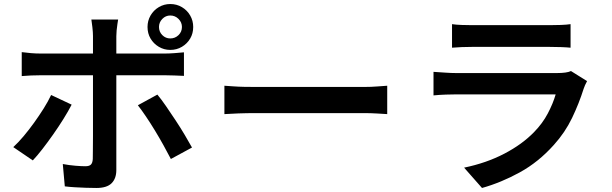

<svg xmlns="http://www.w3.org/2000/svg" viewBox="-20 -881 3040 954"><path d="M770 -747Q770 -723 786.5 -706.5Q803 -690 826 -690Q850 -690 867 -706.5Q884 -723 884 -747Q884 -770 867 -787Q850 -804 826 -804Q803 -804 786.5 -787Q770 -770 770 -747ZM713 -747Q713 -778 728 -804Q743 -830 769 -845.5Q795 -861 826 -861Q858 -861 884 -845.5Q910 -830 925 -804Q940 -778 940 -747Q940 -715 925 -689.5Q910 -664 884 -648.5Q858 -633 826 -633Q795 -633 769 -648.5Q743 -664 728 -689.5Q713 -715 713 -747ZM567 -784Q566 -777 563.5 -762Q561 -747 559.5 -730Q558 -713 558 -701Q558 -673 558 -637.5Q558 -602 558 -567Q558 -532 558 -504Q558 -484 558 -447.5Q558 -411 558 -365Q558 -319 558 -270Q558 -221 558 -175Q558 -129 558 -93Q558 -57 558 -36Q558 6 534.5 29.5Q511 53 459 53Q434 53 406.5 52Q379 51 352.5 49.5Q326 48 302 45L292 -66Q324 -60 354.5 -57.5Q385 -55 404 -55Q424 -55 432 -63.5Q440 -72 441 -91Q441 -102 441.5 -132.5Q442 -163 442 -205.5Q442 -248 442 -295.5Q442 -343 442 -386Q442 -429 442 -460.5Q442 -492 442 -504Q442 -522 442 -557.5Q442 -593 442 -633Q442 -673 442 -702Q442 -720 439 -746Q436 -772 434 -784ZM88 -622Q110 -619 134 -617Q158 -615 181 -615Q194 -615 230.5 -615Q267 -615 318 -615Q369 -615 428.5 -615Q488 -615 547.5 -615Q607 -615 659 -615Q711 -615 748 -615Q785 -615 800 -615Q820 -615 847 -617Q874 -619 894 -621V-504Q872 -505 846.5 -506Q821 -507 801 -507Q786 -507 749 -507Q712 -507 660 -507Q608 -507 549 -507Q490 -507 431 -507Q372 -507 320 -507Q268 -507 231.5 -507Q195 -507 181 -507Q159 -507 134 -506Q109 -505 88 -503ZM336 -361Q319 -328 295 -289.5Q271 -251 243.5 -212Q216 -173 190 -139.5Q164 -106 143 -84L46 -150Q71 -173 97.5 -204.5Q124 -236 149.5 -271.5Q175 -307 197 -342Q219 -377 234 -409ZM762 -411Q782 -387 805 -353.5Q828 -320 852.5 -283Q877 -246 898 -210.5Q919 -175 934 -148L829 -91Q813 -122 792.5 -159Q772 -196 749.5 -233Q727 -270 705 -302.5Q683 -335 665 -358Z M1095 -455Q1112 -454 1138.5 -452Q1165 -450 1194 -449.5Q1223 -449 1249 -449Q1272 -449 1308 -449Q1344 -449 1388 -449Q1432 -449 1479.5 -449Q1527 -449 1574.5 -449Q1622 -449 1664 -449Q1706 -449 1738.5 -449Q1771 -449 1790 -449Q1826 -449 1855.5 -451.5Q1885 -454 1904 -455V-314Q1887 -315 1854.5 -317Q1822 -319 1790 -319Q1772 -319 1739 -319Q1706 -319 1663.5 -319Q1621 -319 1574 -319Q1527 -319 1479.5 -319Q1432 -319 1388 -319Q1344 -319 1308 -319Q1272 -319 1249 -319Q1207 -319 1164.5 -317.5Q1122 -316 1095 -314Z M2226 -761Q2246 -758 2273.5 -757Q2301 -756 2325 -756Q2343 -756 2382.5 -756Q2422 -756 2471 -756Q2520 -756 2569 -756Q2618 -756 2656.5 -756Q2695 -756 2712 -756Q2736 -756 2765.5 -757Q2795 -758 2815 -761V-644Q2796 -646 2767 -647Q2738 -648 2711 -648Q2694 -648 2655.5 -648Q2617 -648 2568 -648Q2519 -648 2470 -648Q2421 -648 2382 -648Q2343 -648 2325 -648Q2302 -648 2274.5 -647Q2247 -646 2226 -644ZM2897 -478Q2892 -469 2887 -458Q2882 -447 2880 -440Q2857 -367 2822.5 -295Q2788 -223 2732 -161Q2656 -76 2563.5 -25Q2471 26 2375 53L2286 -48Q2397 -71 2486 -117.5Q2575 -164 2634 -225Q2676 -268 2702 -317.5Q2728 -367 2741 -412Q2730 -412 2702 -412Q2674 -412 2635 -412Q2596 -412 2550.5 -412Q2505 -412 2458.5 -412Q2412 -412 2370 -412Q2328 -412 2295.5 -412Q2263 -412 2245 -412Q2227 -412 2195.5 -411Q2164 -410 2134 -407V-524Q2165 -522 2194 -520Q2223 -518 2245 -518Q2259 -518 2289.5 -518Q2320 -518 2361 -518Q2402 -518 2449 -518Q2496 -518 2543.5 -518Q2591 -518 2632.5 -518Q2674 -518 2704.5 -518Q2735 -518 2748 -518Q2771 -518 2789 -520.5Q2807 -523 2817 -528Z"/></svg>

Font: Noto Sans TC SemiBold
Style: Regular
Weight: 600
Designer: Ryoko NISHIZUKA  (kana, bopomofo & ideographs); Paul D. Hunt (Latin, Greek & Cyrillic); Sandoll Communications , Soo-you
Foundry: Adobe
Version: Version 2.004-H2;hotconv 1.0.118;makeotfexe 2.5.65603